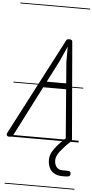

<svg xmlns="http://www.w3.org/2000/svg" viewBox="-118 -1273 844 1752"><g transform="rotate(5 304.5 -397.0)"><path d="M0 2.5Q-9.5 2.5 -16.5 -1.5Q-23.5 -5.5 -24.8 -13.8Q-26 -22 -19.5 -34L431 -899Q439.5 -915.5 444.2 -923.2Q449 -931 468.5 -931Q484.5 -931 490.8 -925.5Q497 -920 497.5 -910L572 -28Q573.5 -13.5 568 -5.5Q562.5 2.5 546 2.5Q526.5 2.5 521.2 -6.8Q516 -16 515 -27L479.5 -474H269.5L43 -30.5Q33 -10.5 26 -4Q19 2.5 0 2.5ZM297 -527.5H475.5L460 -719.5V-863L400 -729ZM0 2.5Q-9.5 2.5 -16.5 -1.5Q-23.5 -5.5 -24.8 -13.8Q-26 -22 -19.5 -34L431 -899Q439.5 -915.5 444.2 -923.2Q449 -931 468.5 -931Q484.5 -931 490.8 -925.5Q497 -920 497.5 -910L572 -28Q573.5 -13.5 568 -5.5Q562.5 2.5 546 2.5Q526.5 2.5 521.2 -6.8Q516 -16 515 -27L479.5 -474H269.5L43 -30.5Q33 -10.5 26 -4Q19 2.5 0 2.5ZM297 -527.5H475.5L460 -719.5V-863L400 -729ZM516.5 319Q465.5 319 435.2 299.5Q405 280 392 248.5Q379 217 379 182Q379 141 398.2 107.8Q417.5 74.5 439.5 49.5Q455.5 30.5 475.5 9.8Q495.5 -11 514.5 -27Q526 -35.5 530.2 -36.5Q534.5 -37.5 541 -37.5Q551 -37.5 558.8 -30.8Q566.5 -24 568.2 -15.2Q570 -6.5 562 0.5Q534.5 23.5 514.5 46.2Q494.5 69 471 97Q460 110 448.2 133.2Q436.5 156.5 436.5 181Q436.5 217 455.2 241.2Q474 265.5 513.5 265.5H547.5Q565 265.5 575.8 269.5Q586.5 273.5 586.5 291Q586.5 309.5 575 314.2Q563.5 319 547.5 319ZM-5 424.5H634.5V432.5H-5ZM-5 -16H634.5V0H-5ZM-5 -501.5H634.5V-493.5H-5ZM-5 -1226H634.5V-1218H-5Z"/></g></svg>

Font: Edu AU VIC WA NT Guides
Style: Regular
Weight: 400
Designer: Tina and Corey Anderson, Eben Sorkin, Mirko Velimirovic
Foundry: Google for Education
Version: Version 1.001